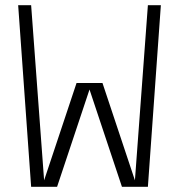

<svg xmlns="http://www.w3.org/2000/svg" viewBox="-20 -720 690 740"><path d="M450 0H550L600 -700H550L500 -25L375 -400H275L150 -25L100 -700H50L100 0H200L325 -375Z"/></svg>

Font: LS-VG5000 Light
Style: Regular
Weight: 400
Designer: Justin Bihan, 2021
Foundry: Justin Bihan, 2021
Version: Version 1.000;Glyphs 3.1.2 (3151)